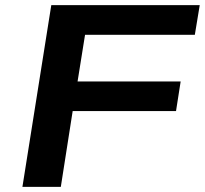

<svg xmlns="http://www.w3.org/2000/svg" viewBox="-20 -725 795 745"><path d="M67 0 179 -705H755L736 -590H310L281 -409H681L663 -294H262L216 0Z"/></svg>

Font: Nunito Sans 10pt Expanded
Style: Bold Italic
Weight: 700
Width: 7
Italic angle: -9°
Designer: Vernon Adams
Foundry: Vernon Adams
Version: Version 3.101;gftools[0.9.27]